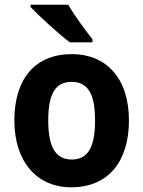

<svg xmlns="http://www.w3.org/2000/svg" viewBox="-20 -786 609 816"><path d="M270 -766H110V-756C144 -720 231 -640 277 -606H373V-619C345 -654 295 -722 270 -766ZM528 -274C528 -456 429 -556 286 -556C128 -556 41 -450 41 -274C41 -102 134 10 283 10C443 10 528 -103 528 -274ZM185 -274C185 -385 214 -438 284 -438C355 -438 384 -385 384 -274C384 -163 355 -108 285 -108C215 -108 185 -163 185 -274Z"/></svg>

Font: Noto Sans Kannada SemiCondensed
Style: Bold
Weight: 700
Width: 4
Designer: Jelle Bosma - Monotype Design Team
Foundry: Monotype Imaging Inc.
Version: Version 2.005